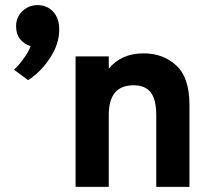

<svg xmlns="http://www.w3.org/2000/svg" viewBox="-20 -732 832 752"><path d="M35 -459Q51 -473 71.5 -501Q92 -529 100 -551Q43 -571 43 -629Q43 -665 68 -688.5Q93 -712 127 -712Q164 -712 188 -686.5Q212 -661 212 -616Q212 -560 176 -505Q140 -450 90 -418ZM276 0V-511H406V-463Q455 -523 543 -523Q619 -523 670.5 -475.5Q722 -428 722 -322V0H592V-280Q592 -342 570.5 -370Q549 -398 503 -398Q406 -398 406 -282V0Z"/></svg>

Font: ReCut ExtraBold
Style: Regular
Weight: 800
Designer: Giant Group (for alternate capitals set)
Version: Version 2.002;FEAKit 1.0